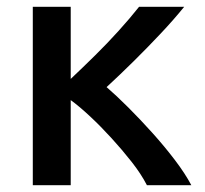

<svg xmlns="http://www.w3.org/2000/svg" viewBox="-20 -542 600 562"><path d="M76 0V-522H187V-311Q223 -345 258.5 -380Q294 -415 327 -451.5Q360 -488 387 -522H519Q490 -486 451 -444.5Q412 -403 371 -362.5Q330 -322 292 -287Q321 -262 356 -227Q391 -192 426.5 -152.5Q462 -113 492 -73.5Q522 -34 540 0H410Q393 -33 365.5 -68Q338 -103 306.5 -137.5Q275 -172 244 -201Q213 -230 187 -249V0Z"/></svg>

Font: Ubuntu Sans Mono Medium
Style: Regular
Weight: 500
Monospace: yes
Designer: Dalton Maag Ltd
Foundry: Dalton Maag Ltd
Version: Version 1.006